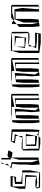

<svg xmlns="http://www.w3.org/2000/svg" viewBox="1162 -1804 662 3027"><g transform="rotate(-90 1493.5 -291.0)"><path d="M34 -42 51 9H289L321 -142V-270L139 -287V-369H217L221 -395L230 -400L222 -399L232 -455H69L62 -433L52 -424H60L31 -324V-223L219 -208V-53L149 -64H61ZM54 -49V-50L129 -36L236 -48L248 -222L68 -233V-424H214V-398L139 -390V-391L138 -390L107 -386V-269H287V-3L182 -10H60L55 -12Z M490 -598 492 -596V-450L515 -453L604 -481L522 -453L487 -319V-10L523 -17V-437L604 -425L637 -490L555 -505L517 -482V-602L479 -598ZM449 -441 377 -450 388 -476 347 -445 425 -427 413 -323V-214L405 -105L414 3L484 -10L449 -122ZM388 -476 422 -554V-501ZM422 -594V-554L440 -595ZM442 -601 479 -598 440 -595ZM484 -10H487V-1Z M726 -216 723 -214 706 -209V-53L860 -38L894 -215L726 -216ZM893 -388 783 -399V-438L929 -424V-11L958 1L967 -122V-438L783 -453L746 -388L862 -373V-328ZM858 -208 861 -204V-70H730L726 -208ZM634 -258V-4L740 13H830L863 -14H662V-140L654 -265V-266H829L832 -272L751 -280H661ZM832 -272 862 -328V-269ZM897 -14H863L883 -30L929 -11V-1ZM899 -43 863 -38 883 -30Z M1292 -390 1190 -376V-383L1180 -377L1190 -376L1146 -370L1136 -250V-8L1182 -15L1190 -137V-376L1248 -370V-250L1238 -123L1248 3L1308 -7L1267 -67ZM1456 -390 1365 -377V-382L1352 -375L1322 -371L1309 -250V-7L1357 -15L1365 -137V-374H1432V-4L1483 -10L1456 -13ZM1509 -447H1212L1143 -437H1320L1325 -396L1500 -431V-12L1527 -15V-435ZM1111 -432 1079 -427 1065 -322V-105L1076 2L1127 -6L1111 -14ZM1111 -437H1143L1111 -432ZM1483 -10 1500 -12V-8ZM1127 -6 1136 -8V-2ZM1504 -7 1500 -8V-3ZM1308 -7H1309V-1Z M1857 -390 1755 -376V-383L1745 -377L1755 -376L1711 -370L1701 -250V-8L1747 -15L1755 -137V-376L1813 -370V-250L1803 -123L1813 3L1873 -7L1832 -67ZM2021 -390 1930 -377V-382L1917 -375L1887 -371L1874 -250V-7L1922 -15L1930 -137V-374H1997V-4L2048 -10L2021 -13ZM2074 -447H1777L1708 -437H1885L1890 -396L2065 -431V-12L2092 -15V-435ZM1676 -432 1644 -427 1630 -322V-105L1641 2L1692 -6L1676 -14ZM1676 -437H1708L1676 -432ZM2048 -10 2065 -12V-8ZM1692 -6 1701 -8V-2ZM2069 -7 2065 -8V-3ZM1873 -7H1874V-1Z M2504 -181V-436L2349 -451H2208L2171 -319V-3L2335 20H2477L2482 -10L2483 -11H2482L2492 -69H2276V-113L2245 -53L2366 -41H2475V-19H2209L2208 -15V-432H2481V-301L2484 -176H2309L2304 -167L2389 -159H2479ZM2271 -236V-372L2251 -229L2411 -209L2414 -224L2419 -235H2415L2441 -390H2273V-389L2411 -369V-235H2275ZM2276 -170 2304 -167 2276 -113ZM2271 -389H2273L2271 -372Z M2871 -143 2881 -272 2860 -394H2702L2651 -250V-7L2700 -15L2708 -137V-377H2833L2825 -371V-377V-4L2877 -9L2859 -15ZM2909 -447H2729L2682 -407L2689 -399L2808 -430L2900 -431H2902V-12L2930 -15V-435ZM2627 -360 2582 -322V-104L2592 2L2650 -7L2627 -120ZM2627 -437 2662 -428 2682 -407 2627 -360ZM2877 -9 2902 -12V-2ZM2650 -7H2651V-1Z"/></g></svg>

Font: Quebrada
Style: Regular
Weight: 400
Designer: deFharo
Foundry: deFharo
Version: Version 1.034 2012